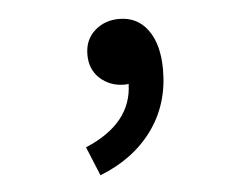

<svg xmlns="http://www.w3.org/2000/svg" viewBox="-36 -193 572 438"><g transform="rotate(-5 250.0 26.0)"><path d="M177.7 201.2 150.4 134.8Q257.8 89.8 259.8 -1Q256.8 0 250 0Q217.8 0 194.8 -20.5Q171.9 -41 171.9 -75.2Q171.9 -109.4 194.8 -129.9Q217.8 -150.4 251 -150.4Q293 -150.4 316.9 -117.2Q340.8 -84 340.8 -26.4Q340.8 52.7 297.9 111.8Q254.9 170.9 177.7 201.2Z"/></g></svg>

Font: Gen Shin Gothic Monospace Medium
Style: Regular
Weight: 500
Designer: [Source Han Sans]
Ryoko NISHIZUKA  (kana & ideographs); Paul D. Hunt (Latin, Greek & Cyrillic); Wenlong ZHANG  (bopomofo
Version: Version 1.002.20150607